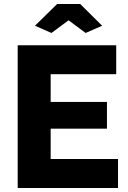

<svg xmlns="http://www.w3.org/2000/svg" viewBox="-20 -935 639 955"><path d="M154 -807 236 -771 321 -834 406 -771 488 -807 379 -915H264ZM567 -144H232V-295H512V-428H232V-566H558V-710H68V0H567Z"/></svg>

Font: FIGSv2-sans-serif ExtraBold
Style: Regular
Weight: 800
Designer: Matt McInerney, Pablo Impallari, Rodrigo Fuenzalida,Mirko Velimirovic
Foundry: Matt McInerney, Pablo Impallari, Rodrigo Fuenzalida
Version: Version 4.021;hotconv 1.0.109;makeotfexe 2.5.65596